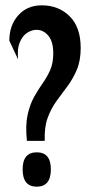

<svg xmlns="http://www.w3.org/2000/svg" viewBox="-20 -689 329 721"><path d="M81 -160Q75 -218 83.5 -257Q92 -296 107.5 -324Q123 -352 140 -376Q157 -400 168.5 -426Q180 -452 180 -489Q180 -533 161.5 -555Q143 -577 117 -577Q99 -577 81.5 -565.5Q64 -554 54 -529.5Q44 -505 48 -466L15 -536Q15 -594 48.5 -631.5Q82 -669 137 -669Q200 -669 241.5 -628Q283 -587 283 -509Q283 -461 268.5 -427Q254 -393 233.5 -365.5Q213 -338 192.5 -310Q172 -282 159 -246.5Q146 -211 148 -160ZM118 12Q65 12 65 -53Q65 -117 118 -117Q171 -117 171 -53Q171 12 118 12Z"/></svg>

Font: Bricolage Grotesque 96pt Condensed Medium
Style: Regular
Weight: 500
Width: 3
Designer: Mathieu Triay
Foundry: Atelier Triay
Version: Version 1.001; ttfautohint (v1.8.4.7-5d5b);gftools[0.9.33.de